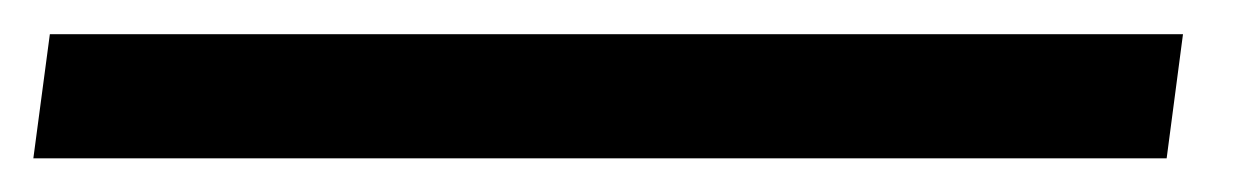

<svg xmlns="http://www.w3.org/2000/svg" viewBox="-74 71 746 114"><path d="M-44.4 91.3 -54.2 165H618.7L628.4 91.3Z"/></svg>

Font: Merriweather
Style: Italic
Weight: 400
Italic angle: -7.5°
Designer: Eben Sorkin
Foundry: Eben Sorkin
Version: Version 1.001